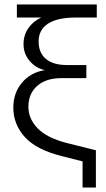

<svg xmlns="http://www.w3.org/2000/svg" viewBox="-20 -725 476 865"><path d="M352 120V-50L399 14L261 -21Q144 -50 92 -107.5Q40 -165 40 -240Q40 -306 79 -352.5Q118 -399 182 -409Q141 -418 113.5 -450.5Q86 -483 86 -526Q86 -567 108 -598.5Q130 -630 166 -646H56V-705H416V-646H321Q239 -646 196.5 -618.5Q154 -591 154 -538Q154 -487 187 -459.5Q220 -432 281 -432H369V-373H257Q187 -373 147.5 -338Q108 -303 108 -244Q108 -190 149.5 -147Q191 -104 280 -81L412 -48V120Z"/></svg>

Font: TikTok Sans Light
Style: Regular
Weight: 300
Version: Version 4.000